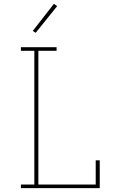

<svg xmlns="http://www.w3.org/2000/svg" viewBox="-20 -981 640 1001"><path d="M89 0V-19H159V-716H89V-735H275V-716H180V-19H479V-145H500V0ZM166 -810 151 -820 261 -961 278 -949Z"/></svg>

Font: Iosevka HT Thin Extended
Style: Regular
Weight: 100
Width: 7
Monospace: yes
Designer: Belleve Invis
Foundry: Belleve Invis
Version: Version 32.3.0; ttfautohint (v1.8.4)